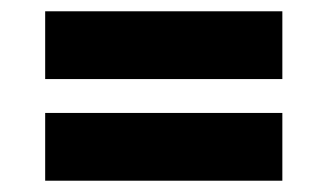

<svg xmlns="http://www.w3.org/2000/svg" viewBox="-20 -410 580 340"><path d="M60 -390H480V-270H60ZM60 -210H480V-90H60Z"/></svg>

Font: SOV_raksil
Style: Book
Weight: 400
Version: Version 1.00